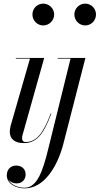

<svg xmlns="http://www.w3.org/2000/svg" viewBox="-20 -780 588 1060"><path d="M159 -700C159 -667 185.5 -639.5 218.5 -639.5C251.5 -639.5 279 -667 279 -700C279 -733 251.5 -760 218.5 -760C185.5 -760 159 -733 159 -700ZM390.5 -700C390.5 -667 417.5 -639.5 450.5 -639.5C483.5 -639.5 510 -667 510 -700C510 -733 483.5 -760 450.5 -760C417.5 -760 390.5 -733 390.5 -700ZM263.5 -153 260.5 -154C217.5 -41 180 4 121.5 4C106.5 4 102 -5.5 102 -17C102 -21.5 102 -27.5 104 -33L224 -460H67.5V-456.5H145.5L38.5 -85C36 -74 34 -63 34 -53C34 -15 59 10 111 10C182.5 10 220 -38 263.5 -153ZM451.5 -460H298.5V-456.5H369.5L246 43.5C217.5 160 186 256.5 116 256.5C79 256.5 40 240.5 26.5 211.5C36 224.5 53 232.5 71.5 232.5C105 232.5 121.5 208.5 121.5 183C121.5 153 99.5 134 69.5 134C41.5 134 17.5 152.5 17.5 188.5C17.5 235 69 260 115.5 260C225.5 260 298.5 137 330.5 11.5Z"/></svg>

Font: Bodoni* 48pt
Style: Italic
Weight: 400
Italic angle: -13°
Version: Version 2.3